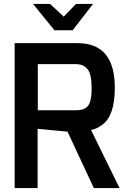

<svg xmlns="http://www.w3.org/2000/svg" viewBox="-20 -950 642 970"><path d="M54 0V-732H372Q560 -732 560 -507Q560 -365 497 -320Q476 -305 466.5 -301.5Q457 -298 440 -293L584 0H454L321 -285L170 -299V0ZM171 -393H363Q384 -393 396 -396.5Q408 -400 420 -410Q443 -431 443 -503.5Q443 -576 422 -601Q401 -626 363 -626H171ZM147 -930H233L302 -866L364 -930H450L347 -797H255Z"/></svg>

Font: Exo
Style: DemiBold
Weight: 600
Designer: Natanael Gama
Version: Version 1.00